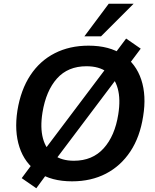

<svg xmlns="http://www.w3.org/2000/svg" viewBox="-20 -959 827 1026"><path d="M73 -368Q91 -479 142 -556.5Q193 -634 272.5 -674.5Q352 -715 453 -715Q565 -715 636 -666.5Q707 -618 735 -533Q763 -448 745 -338Q728 -227 676.5 -149.5Q625 -72 546 -31Q467 10 365 10Q254 10 183 -38.5Q112 -87 84 -172.5Q56 -258 73 -368ZM207 -358Q194 -277 209.5 -219.5Q225 -162 267 -131Q309 -100 375 -100Q474 -100 534 -166.5Q594 -233 612 -348Q625 -429 609 -486.5Q593 -544 551 -574.5Q509 -605 442 -605Q343 -605 284.5 -539.5Q226 -474 207 -358ZM254 -62 174 47 96 -7 177 -116 226 -169 544 -591 573 -645 654 -753 732 -699 651 -591 602 -537 284 -115ZM431 -765 561 -939H694L520 -765Z"/></svg>

Font: Mulish ExtraLight
Style: Italic
Weight: 200
Italic angle: -9°
Designer: Vernon Adams
Foundry: Vernon Adams
Version: Version 3.603